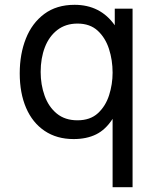

<svg xmlns="http://www.w3.org/2000/svg" viewBox="-20 -560 658 798"><path d="M531 -524V218H448V-66Q419 -21 379.5 -1.5Q340 18 286 18Q216 18 165.5 -16Q115 -50 88.5 -111.5Q62 -173 62 -255Q62 -335 87.5 -399.5Q113 -464 164 -502Q215 -540 290 -540Q397 -540 457 -455V-524ZM302 -462Q253 -462 218.5 -435.5Q184 -409 166.5 -363.5Q149 -318 149 -261Q149 -208 165.5 -162Q182 -116 216 -88Q250 -60 302 -60Q355 -60 387 -89.5Q419 -119 433.5 -164.5Q448 -210 448 -258Q448 -310 433 -356.5Q418 -403 386 -432.5Q354 -462 302 -462Z"/></svg>

Font: Fragment Mono
Style: Regular
Weight: 400
Monospace: yes
Designer: Wei Huang based on Nimbus Sans by URW Studio, based on Helvetica by Max Miedinger.
Foundry: Wei Huang
Version: Version 1.021; ttfautohint (v1.8.4.7-5d5b)